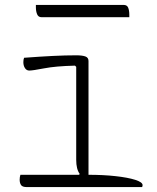

<svg xmlns="http://www.w3.org/2000/svg" viewBox="-20 -761 640 781"><path d="M63 -50H302L304 -54Q290 -73 290 -111V-489L285 -494Q206 -492 159.5 -483Q113 -474 99 -474Q88 -474 81.5 -484Q75 -494 75 -508Q75 -519 78 -526Q145 -531 195.5 -533.5Q246 -536 290 -536Q314 -536 327 -531.5Q340 -527 340 -513V-50Q400 -50 450 -44.5Q500 -39 530 -29.5Q560 -20 560 -8Q560 -4 558 0H89Q71 0 65.5 -8.5Q60 -17 60 -30Q60 -41 63 -50ZM126 -741H483Q497 -741 501.5 -729.5Q506 -718 506 -701V-691H149Q136 -691 131 -703Q126 -715 126 -731Z"/></svg>

Font: Recursive Mn Csl St Lt
Style: Regular
Weight: 300
Monospace: yes
Version: Version 1.079;hotconv 1.0.112;makeotfexe 2.5.65598; ttfautoh